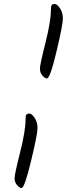

<svg xmlns="http://www.w3.org/2000/svg" viewBox="-20 -823 362 962"><path d="M235 -773Q235 -790 238.5 -796.5Q242 -803 254 -803Q266 -803 280.5 -781.5Q295 -760 295 -729.5Q295 -699 263 -564.5Q231 -430 215 -430Q205 -430 192.5 -444.5Q180 -459 180 -479Q180 -499 207.5 -607.5Q235 -716 235 -773ZM108 -224Q108 -241 111.5 -247.5Q115 -254 127 -254Q139 -254 153.5 -232.5Q168 -211 168 -181Q168 -151 135.5 -16Q103 119 88 119Q78 119 65.5 104.5Q53 90 53 70Q53 50 80.5 -58.5Q108 -167 108 -224Z"/></svg>

Font: Kalam Light
Style: Regular
Weight: 300
Version: Version 2.001;PS 1.0;hotconv 1.0.79;makeotf.lib2.5.61930; tt